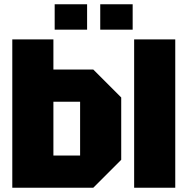

<svg xmlns="http://www.w3.org/2000/svg" viewBox="-20 -886 885 906"><path d="M358 -406H232V-152H358ZM552 -426V-132L420 0H38V-700H232V-558H420ZM613 0V-700H807V0ZM238 -746V-866H391V-746ZM453 -746V-866H606V-746Z"/></svg>

Font: Tektur SemiCondensed ExtraBold
Style: Regular
Weight: 800
Width: 4
Designer: Adam Jagosz
Foundry: Adam Jagosz
Version: Version 1.005;gftools[0.9.30]